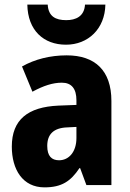

<svg xmlns="http://www.w3.org/2000/svg" viewBox="-20 -850 560 829"><path d="M435 -830H347C344 -779 307 -763 266 -763C220 -763 189 -779 186 -830H98C100 -719 168 -657 265 -657C360 -657 433 -725 435 -830ZM268 -611C196 -611 130 -594 75 -563L120 -454C168 -480 208 -493 247 -493C289 -493 310 -467 310 -417V-397L232 -394C101 -388 31 -334 31 -217C31 -118 78 -41 172 -41C246 -41 285 -67 323 -124H326L353 -51H461V-414C461 -546 390 -611 268 -611ZM271 -300 310 -302V-254C310 -195 278 -158 235 -158C203 -158 184 -176 184 -220C184 -269 210 -298 271 -300Z"/></svg>

Font: Noto Sans Tamil UI Condensed ExtraBold
Style: Regular
Weight: 800
Width: 3
Designer: Jelle Bosma - Monotype Design Team
Foundry: Monotype Imaging Inc.
Version: Version 2.004